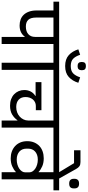

<svg xmlns="http://www.w3.org/2000/svg" viewBox="594 -1677 1063 2331"><g transform="rotate(90 1125.5 -511.5)"><path d="M408 -280H404Q385 -252 351 -235Q317 -218 269 -218Q230 -218 196.5 -230.5Q163 -243 139 -268.5Q115 -294 101 -333Q87 -372 87 -425V-629H-20V-698H628V-629H494V0H408ZM173 -420Q173 -353 200.5 -323.5Q228 -294 282 -294Q342 -294 375 -324Q408 -354 408 -405V-629H173Z M722 -629H588V-698H942V-629H808V0H722Z M762 -922Q737 -922 725 -934Q713 -946 713 -966V-979Q713 -1023 762 -1023Q812 -1023 812 -979V-966Q812 -946 800 -934Q788 -922 762 -922ZM762 -771Q678 -771 629.5 -815Q581 -859 559 -931L625 -953Q644 -896 674 -867.5Q704 -839 762 -839Q820 -839 850 -867.5Q880 -896 899 -953L965 -931Q943 -859 894.5 -815Q846 -771 762 -771Z M1423 -191H1419Q1395 -155 1352 -128.5Q1309 -102 1243 -102Q1199 -102 1164 -115Q1129 -128 1104.5 -151.5Q1080 -175 1066.5 -206.5Q1053 -238 1053 -275Q1053 -317 1070.5 -351.5Q1088 -386 1124 -409V-413L1059 -412H957V-483H1298V-415H1245Q1222 -415 1202 -405.5Q1182 -396 1168 -379.5Q1154 -363 1146 -340Q1138 -317 1138 -290Q1138 -237 1170 -207Q1202 -177 1259 -177Q1295 -177 1325 -188.5Q1355 -200 1376.5 -220Q1398 -240 1410.5 -266.5Q1423 -293 1423 -322V-629H902V-698H1643V-629H1509V0H1423Z M2051 -172H2047Q2020 -146 1978.5 -128Q1937 -110 1882 -110Q1837 -110 1799 -124Q1761 -138 1733 -164Q1705 -190 1689.5 -227Q1674 -264 1674 -311Q1674 -358 1689.5 -395Q1705 -432 1732.5 -458Q1760 -484 1798.5 -497.5Q1837 -511 1882 -511Q1937 -511 1978.5 -493Q2020 -475 2047 -449H2051V-629H1603V-698H2271V-629H2137V0H2051ZM1897 -183Q1930 -183 1958.5 -191.5Q1987 -200 2007.5 -214Q2028 -228 2040 -246Q2052 -264 2052 -283V-339Q2052 -358 2040 -376Q2028 -394 2007.5 -408Q1987 -422 1958.5 -430.5Q1930 -439 1897 -439Q1865 -439 1840.5 -430Q1816 -421 1799 -405.5Q1782 -390 1773.5 -369Q1765 -348 1765 -325V-297Q1765 -274 1773.5 -253Q1782 -232 1799 -216.5Q1816 -201 1840.5 -192Q1865 -183 1897 -183Z M2021 -747 1941 -879H1784V-957H1927Q1959 -957 1977.5 -944.5Q1996 -932 2012 -903L2133 -688V-667H2069ZM2189 -820Q2159 -820 2145 -834Q2131 -848 2131 -872V-888Q2131 -911 2145 -925.5Q2159 -940 2189 -940Q2220 -940 2233.5 -925.5Q2247 -911 2247 -888V-872Q2247 -848 2233.5 -834Q2220 -820 2189 -820Z"/></g></svg>

Font: IBM Plex Sans Devanagari Text
Style: Regular
Weight: 450
Designer: Mike Abbink, Paul van der Laan, Pieter van Rosmalen, Erin McLaughlin
Foundry: Bold Monday
Version: Version 1.1